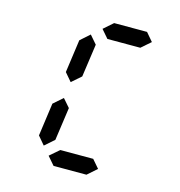

<svg xmlns="http://www.w3.org/2000/svg" viewBox="-127 -1014 1055 1126"><g transform="rotate(15 400.0 -450.5)"><path d="M612.3 -800.8H412.6L369.6 -850.6L426.8 -900.9H626.5L669.4 -850.6ZM213.9 -100.1 171.4 -150.4 199.2 -350.6 255.9 -400.4 299.3 -350.6 271 -150.4ZM270 -500.5 227.5 -550.3 255.4 -750.5 312 -800.8 355.5 -750.5 327.1 -550.3ZM500 0H300.3L256.8 -50.3L314.5 -100.1H514.2L557.1 -50.3Z"/></g></svg>

Font: E1234
Style: Italic
Weight: 400
Italic angle: -8°
Designer: GGBotNet
Foundry: GGBotNet
Version: 1.04